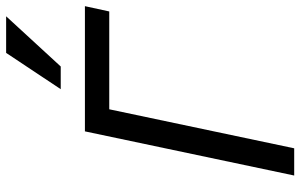

<svg xmlns="http://www.w3.org/2000/svg" viewBox="-195 -775 970 620"><g transform="rotate(-90 290.0 -465.0)"><path d="M247.1 -597.2 121.1 0H33.2L175.8 -675.8H580.1L563 -597.2ZM385.3 -753.9H312L429.2 -930.2H547.4Z"/></g></svg>

Font: Clear Sans
Style: Italic
Weight: 400
Italic angle: -12°
Foundry: Intel Corporation
Version: Version 1.00